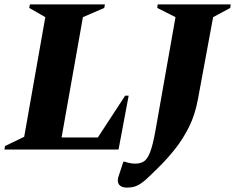

<svg xmlns="http://www.w3.org/2000/svg" viewBox="-50 -680 1069 873"><path d="M-30 0 -27 -16 60 -58 156 -602 83 -644 86 -660H427L424 -644L327 -602L230 -55H395L519 -245H535L489 0ZM527 173Q502 173 491.5 159.5Q481 146 489 122L511 55H517Q542 64 565 64Q588 64 604 54Q620 44 632.5 12Q645 -20 657 -87L748 -602L665 -644L667 -660H999L997 -644L919 -602L850 -229Q837 -158 809.5 -103Q782 -48 747.5 -4.5Q713 39 679 73Q640 112 616.5 133.5Q593 155 573.5 164Q554 173 527 173Z"/></svg>

Font: Spectral SC ExtraBold
Style: Italic
Weight: 800
Italic angle: -10°
Designer: Jean-Baptiste Levee
Foundry: Production Type
Version: Version 2.001